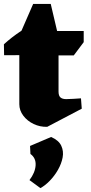

<svg xmlns="http://www.w3.org/2000/svg" viewBox="-24 -633 465 984"><path d="M218 17Q181 18 148.5 2.5Q116 -13 95.5 -40Q75 -67 75 -99V-450L146 -613H236L276 -443V-164Q276 -142 286 -133.5Q296 -125 315 -125Q332 -125 353 -126.5Q374 -128 391 -129L395 -76ZM-3 -350 -4 -406Q34 -441 83.5 -474Q133 -507 194 -540L222 -426L218 -351ZM232 -349V-474H405V-417L354 -349ZM183 331 127 290Q156 252 158.5 214.5Q161 177 132 156L130 115L238 69Q277 86 290 114Q303 142 297 174Q291 206 273 237.5Q255 269 230.5 294Q206 319 183 331Z"/></svg>

Font: Eczar ExtraBold
Style: Regular
Weight: 800
Designer: Vaibhav Singh
Foundry: Rosetta Type Foundry
Version: Version 2.000